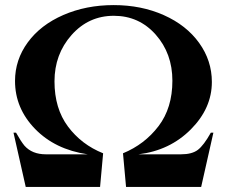

<svg xmlns="http://www.w3.org/2000/svg" viewBox="-20 -734 891 754"><path d="M463 -132Q548 -167 602.5 -238.5Q657 -310 657 -417Q657 -524 591.5 -598Q526 -672 427 -672Q328 -672 261 -596.5Q194 -521 194 -414.5Q194 -308 247 -237Q300 -166 385 -132L373 0H81L33 -213H43Q62 -179 76 -162Q106 -128 160 -128H324Q196 -147 117.5 -228Q39 -309 39 -416Q39 -499 89 -567.5Q139 -636 228.5 -675Q318 -714 426.5 -714Q535 -714 623.5 -674.5Q712 -635 762 -565.5Q812 -496 812 -412Q812 -309 729.5 -226Q647 -143 524 -128H691Q734 -128 757 -145.5Q780 -163 808 -213H818L770 0H475Z"/></svg>

Font: Cinzel Decorative
Style: Bold
Weight: 700
Version: Version 1.002;PS 001.002;hotconv 1.0.56;makeotf.lib2.0.21325